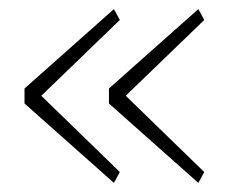

<svg xmlns="http://www.w3.org/2000/svg" viewBox="-20 -503 521 423"><path d="M231 -100 34 -275V-308L231 -483L244 -459L71 -292L244 -124ZM417 -100 220 -275V-308L417 -483L430 -459L257 -292L430 -124Z"/></svg>

Font: IBM Plex Sans Hebrew ExtraLight
Style: Regular
Weight: 200
Designer: Mike Abbink, Paul van der Laan, Pieter van Rosmalen, Yanek Iontef
Foundry: Bold Monday
Version: Version 1.2